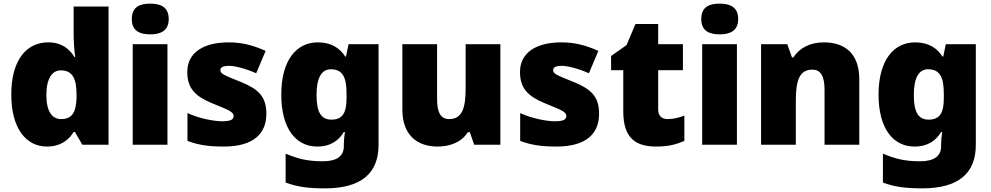

<svg xmlns="http://www.w3.org/2000/svg" viewBox="-20 -796 5453 1056"><path d="M238 10C314 10 358 -26 385 -70H392L433 0H577V-760H385V-612C385 -565 389 -510 394 -482H390C361 -528 319 -563 245 -563C125 -563 42 -465 42 -276C42 -89 124 10 238 10ZM316 -141C268 -141 235 -181 235 -273C235 -366 268 -409 314 -409C381 -409 401 -361 401 -274V-259C399 -179 377 -141 316 -141Z M806 -776C750 -776 705 -759 705 -691C705 -625 750 -607 806 -607C861 -607 908 -625 908 -691C908 -759 861 -776 806 -776ZM901 -553H710V0H901Z M1445 -170C1445 -267 1399 -307 1303 -346C1211 -383 1192 -390 1192 -411C1192 -426 1209 -434 1239 -434C1272 -434 1334 -418 1389 -393L1441 -516C1372 -547 1311 -563 1238 -563C1101 -563 1010 -508 1010 -400C1010 -309 1055 -266 1147 -228C1240 -190 1265 -181 1265 -157C1265 -138 1246 -129 1203 -129C1161 -129 1081 -142 1011 -174V-21C1075 3 1132 10 1211 10C1379 10 1445 -65 1445 -170Z M1728 -563C1609 -563 1527 -463 1527 -276C1527 -89 1607 10 1725 10C1801 10 1845 -26 1871 -70H1877C1873 -43 1871 -18 1871 -1V9C1871 62 1833 91 1756 91C1669 91 1618 77 1551 49V208C1614 232 1678 240 1767 240C1967 240 2062 157 2062 1V-553H1897L1883 -485H1879C1850 -529 1805 -563 1728 -563ZM1800 -415C1868 -415 1886 -365 1886 -279V-256C1886 -177 1865 -138 1803 -138C1747 -138 1721 -177 1721 -273C1721 -366 1747 -415 1800 -415Z M2732 -553H2541V-311C2541 -201 2522 -141 2450 -141C2403 -141 2384 -179 2384 -251V-553H2193V-193C2193 -51 2277 10 2386 10C2454 10 2518 -13 2553 -69H2564L2588 0H2732Z M3275 -170C3275 -267 3229 -307 3133 -346C3041 -383 3022 -390 3022 -411C3022 -426 3039 -434 3069 -434C3102 -434 3164 -418 3219 -393L3271 -516C3202 -547 3141 -563 3068 -563C2931 -563 2840 -508 2840 -400C2840 -309 2885 -266 2977 -228C3070 -190 3095 -181 3095 -157C3095 -138 3076 -129 3033 -129C2991 -129 2911 -142 2841 -174V-21C2905 3 2962 10 3041 10C3209 10 3275 -65 3275 -170Z M3652 -141C3619 -141 3600 -159 3600 -195V-410H3736V-553H3600V-664H3475L3426 -548L3341 -488V-410H3408V-182C3408 -32 3481 10 3589 10C3661 10 3702 -3 3744 -21V-160C3713 -149 3686 -141 3652 -141Z M3938 -776C3882 -776 3837 -759 3837 -691C3837 -625 3882 -607 3938 -607C3993 -607 4040 -625 4040 -691C4040 -759 3993 -776 3938 -776ZM4033 -553H3842V0H4033Z M4512 -563C4434 -563 4378 -532 4343 -480H4336L4310 -553H4166V0H4357V-242C4357 -352 4376 -413 4448 -413C4495 -413 4515 -375 4515 -302V0H4706V-360C4706 -502 4626 -563 4512 -563Z M5013 -563C4894 -563 4812 -463 4812 -276C4812 -89 4892 10 5010 10C5086 10 5130 -26 5156 -70H5162C5158 -43 5156 -18 5156 -1V9C5156 62 5118 91 5041 91C4954 91 4903 77 4836 49V208C4899 232 4963 240 5052 240C5252 240 5347 157 5347 1V-553H5182L5168 -485H5164C5135 -529 5090 -563 5013 -563ZM5085 -415C5153 -415 5171 -365 5171 -279V-256C5171 -177 5150 -138 5088 -138C5032 -138 5006 -177 5006 -273C5006 -366 5032 -415 5085 -415Z"/></svg>

Font: Noto Sans Lao Looped Black
Style: Regular
Weight: 900
Designer: Mark Frömberg, Ben Mitchell
Foundry: The Fontpad Ltd
Version: Version 1.002